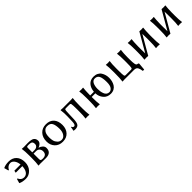

<svg xmlns="http://www.w3.org/2000/svg" viewBox="407 -1918 3526 3526"><g transform="rotate(-45 2169.5 -155.5)"><path d="M300 -245Q294 -314 261.5 -356.5Q229 -399 184 -399Q151 -399 122.5 -379Q94 -359 78 -325L65 -326L42 -408L44 -411Q98 -439 183 -439Q279 -439 334.5 -379.5Q390 -320 390 -218Q390 -118 329.5 -54Q269 10 189 10Q98 10 44 -18L42 -21L65 -103L78 -104Q113 -30 180 -30Q234 -30 266.5 -75Q299 -120 302 -201H135Q131 -201 131 -205L138 -241Q139 -245 142 -245Z M610 -251H667Q709 -251 732 -271.5Q755 -292 755 -323Q755 -367 733.5 -382Q712 -397 667 -397Q626 -397 618 -391.5Q610 -386 610 -363ZM610 -217V-77Q610 -49 620.5 -40.5Q631 -32 667 -32Q766 -32 766 -123Q766 -163 742 -190Q718 -217 676 -217ZM569 0 520 3 519 0Q530 -69 530 -180V-249Q530 -356 519 -429L520 -432Q534 -429 569 -429Q590 -429 623.5 -430Q657 -431 676 -431Q771 -431 805 -403Q839 -375 839 -323Q839 -289 808.5 -262Q778 -235 753 -231V-229Q792 -218 822.5 -189.5Q853 -161 853 -122Q853 2 712 2Q639 2 606.5 1Q574 0 569 0Z M935 -205Q935 -311 994 -375Q1053 -439 1151 -439Q1251 -439 1305 -378.5Q1359 -318 1359 -214Q1359 -114 1302 -52Q1245 10 1147 10Q1050 10 992.5 -51Q935 -112 935 -205ZM1144 -399Q1100 -399 1071.5 -372Q1043 -345 1033 -307.5Q1023 -270 1023 -222Q1023 -177 1033 -137Q1043 -97 1075 -63.5Q1107 -30 1156 -30Q1206 -30 1238.5 -77Q1271 -124 1271 -196Q1271 -297 1244.5 -348Q1218 -399 1144 -399Z M1581 -151Q1578 -53 1551 -20Q1527 10 1467 10Q1439 10 1425 2L1424 -1Q1430 -11 1434 -38.5Q1438 -66 1440 -75L1450 -76Q1451 -75 1453 -71Q1455 -67 1455.5 -65.5Q1456 -64 1458 -61Q1460 -58 1461 -57Q1462 -56 1464.5 -53.5Q1467 -51 1468.5 -50Q1470 -49 1473 -47.5Q1476 -46 1478.5 -45.5Q1481 -45 1484.5 -44.5Q1488 -44 1492 -44Q1527 -44 1530 -130L1534 -259Q1537 -347 1525 -429L1526 -432Q1549 -429 1583 -429H1788L1840 -432L1841 -429Q1831 -361 1831 -229V-179Q1831 -63 1841 0L1839 3Q1825 0 1791 0L1742 3L1741 0Q1751 -60 1751 -179V-229Q1751 -348 1743 -375Q1733 -388 1717 -388H1619Q1603 -388 1593 -375Q1588 -358 1585 -266Z M2382 -399Q2330 -399 2305.5 -349Q2281 -299 2281 -226Q2281 -193 2285.5 -162.5Q2290 -132 2301.5 -100Q2313 -68 2336.5 -49Q2360 -30 2393 -30Q2432 -30 2462 -68Q2492 -106 2492 -195Q2492 -304 2466.5 -351.5Q2441 -399 2382 -399ZM2021 -250Q2021 -369 2011 -429L2013 -432Q2031 -429 2061 -429Q2091 -429 2109 -432L2111 -429Q2103 -376 2101 -250V-237H2197Q2205 -329 2254 -384Q2303 -439 2387 -439Q2439 -439 2477 -419.5Q2515 -400 2536 -366.5Q2557 -333 2567 -296Q2577 -259 2577 -217Q2577 -177 2567.5 -139Q2558 -101 2537.5 -66.5Q2517 -32 2480 -11Q2443 10 2393 10Q2303 10 2250.5 -52.5Q2198 -115 2196 -198H2101V-179Q2101 -63 2111 0L2109 3Q2091 0 2061 0Q2031 0 2013 3L2011 0Q2021 -60 2021 -179Z M3081 -200Q3081 -111 3089 -72.5Q3097 -34 3121 -32Q3151 -29 3151 -11L3139 125L3137 128H3105L3103 125Q3098 93 3093 74Q3088 55 3077.5 36Q3067 17 3048 8.5Q3029 0 3000 0H2754L2702 3L2701 0Q2711 -68 2711 -200V-250Q2711 -366 2701 -429L2703 -432Q2717 -429 2751 -429L2800 -432L2801 -429Q2791 -369 2791 -250V-200Q2791 -81 2799 -54Q2809 -41 2825 -41H2967Q2983 -41 2993 -54Q3001 -81 3001 -200V-249Q3001 -362 2991 -429L2993 -432Q3008 -429 3042 -429L3091 -432L3092 -429Q3081 -360 3081 -249Z M3280 -250Q3280 -369 3270 -429L3272 -432Q3290 -429 3320 -429Q3350 -429 3368 -432L3370 -429Q3362 -369 3360 -250V-179Q3360 -101 3362 -69L3572 -432Q3590 -429 3620 -429Q3650 -429 3668 -432L3670 -429Q3662 -369 3660 -250V-179Q3660 -63 3670 0L3668 3Q3650 0 3620 0Q3590 0 3572 3L3570 0Q3580 -60 3580 -179V-250Q3580 -327 3578 -360L3368 3Q3350 0 3320 0Q3290 0 3272 3L3270 0Q3280 -60 3280 -179Z M3857 -250Q3857 -369 3847 -429L3849 -432Q3867 -429 3897 -429Q3927 -429 3945 -432L3947 -429Q3939 -369 3937 -250V-179Q3937 -101 3939 -69L4149 -432Q4167 -429 4197 -429Q4227 -429 4245 -432L4247 -429Q4239 -369 4237 -250V-179Q4237 -63 4247 0L4245 3Q4227 0 4197 0Q4167 0 4149 3L4147 0Q4157 -60 4157 -179V-250Q4157 -327 4155 -360L3945 3Q3927 0 3897 0Q3867 0 3849 3L3847 0Q3857 -60 3857 -179Z"/></g></svg>

Font: Libertinus Sans
Style: Regular
Weight: 400
Designer: Philipp H. Poll
Foundry: Khaled Hosny
Version: Version 6.1